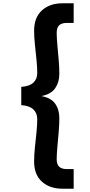

<svg xmlns="http://www.w3.org/2000/svg" viewBox="-20 -946 548 1165"><path d="M109 -308V-419Q158 -422 182 -444Q206 -466 206 -503Q206 -538 201.5 -582.5Q197 -627 192 -674Q187 -721 187 -760Q187 -840 234.5 -883Q282 -926 358 -926H427V-807H386Q354 -807 339 -792.5Q324 -778 324 -747Q324 -717 328 -673.5Q332 -630 336 -583.5Q340 -537 340 -498Q340 -447 315 -411Q290 -375 235 -364V-362Q290 -352 315 -316.5Q340 -281 340 -229Q340 -190 336 -143.5Q332 -97 328 -53.5Q324 -10 324 21Q324 51 339 65.5Q354 80 386 80H427V199H358Q282 199 234.5 156.5Q187 114 187 34Q187 -7 192 -53Q197 -99 201.5 -144Q206 -189 206 -223Q206 -260 182 -282.5Q158 -305 109 -308Z"/></svg>

Font: Parkinsans Light SemiBold
Style: Regular
Weight: 600
Version: Version 1.000